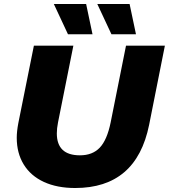

<svg xmlns="http://www.w3.org/2000/svg" viewBox="-20 -929 847 963"><path d="M64 -238Q64 -270 72 -312L150 -700H348L271 -315Q265 -285 265 -260Q265 -150 381 -150Q444 -150 480.5 -188.5Q517 -227 535 -315L612 -700H807L728 -303Q664 14 357 14Q266 14 200 -16.5Q134 -47 99 -104Q64 -161 64 -238ZM250 -909H412L444 -757H321ZM468 -909H630L662 -757H539Z"/></svg>

Font: Idrija
Style: Italic
Weight: 800
Italic angle: -11.3°
Designer: Julieta Ulanovsky
Foundry: Julieta Ulanovsky
Version: Version 7.200